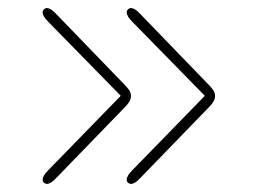

<svg xmlns="http://www.w3.org/2000/svg" viewBox="-20 -517 659 475"><path d="M304 -62Q301 -62 297.2 -64.5Q293.5 -67 293.5 -72.5Q293.5 -77 296.8 -82.8Q300 -88.5 306.5 -95L496.5 -290V-270L306.5 -464Q300 -470.5 296.8 -476.2Q293.5 -482 293.5 -486.5Q293.5 -491 296.8 -494Q300 -497 304 -497Q308.5 -497 314.2 -493.5Q320 -490 326.5 -483L498.5 -305Q503 -300.5 507.5 -294Q512 -287.5 512 -279.5Q512 -272 507.8 -265.2Q503.5 -258.5 499 -254L326.5 -76Q320 -69 314.2 -65.5Q308.5 -62 304 -62ZM96 -62Q93 -62 89.2 -64.5Q85.5 -67 85.5 -72.5Q85.5 -77 88.8 -82.8Q92 -88.5 98.5 -95L288.5 -290V-270L98.5 -464Q92 -470.5 88.8 -476.2Q85.5 -482 85.5 -486.5Q85.5 -491 88.8 -494Q92 -497 96 -497Q100.5 -497 106.2 -493.5Q112 -490 118.5 -483L290.5 -305Q295 -300.5 299.5 -294Q304 -287.5 304 -279.5Q304 -272 299.8 -265.2Q295.5 -258.5 291 -254L118.5 -76Q112 -69 106.2 -65.5Q100.5 -62 96 -62Z"/></svg>

Font: Sono ExtraLight
Style: Regular
Weight: 200
Designer: Tyler Finck
Foundry: Tyler Finck
Version: Version 2.112